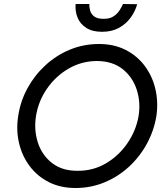

<svg xmlns="http://www.w3.org/2000/svg" viewBox="-20 -930 807 960"><path d="M358 -910H427Q426 -893 431 -876Q436 -859 451.5 -847.5Q467 -836 496 -836Q526 -835 545.5 -847Q565 -859 576.5 -876.5Q588 -894 595 -910L666 -909Q656 -873 633 -841.5Q610 -810 574.5 -790.5Q539 -771 490 -771Q442 -771 411.5 -790.5Q381 -810 368 -841.5Q355 -873 358 -910ZM71 -350Q82 -424 117.5 -489Q153 -554 207.5 -604Q262 -654 330 -682Q398 -710 475 -710Q550 -710 608 -680.5Q666 -651 704 -600Q742 -549 757 -484.5Q772 -420 762 -350Q750 -277 714.5 -211.5Q679 -146 624.5 -96Q570 -46 502 -18Q434 10 358 10Q282 10 224 -19.5Q166 -49 128 -100Q90 -151 75 -215.5Q60 -280 71 -350ZM160 -350Q149 -280 169.5 -217Q190 -154 240 -115Q290 -76 366 -76Q444 -75 508.5 -112.5Q573 -150 616.5 -213Q660 -276 673 -350Q684 -421 663 -483.5Q642 -546 592.5 -585Q543 -624 466 -625Q389 -625 324 -587.5Q259 -550 215.5 -487.5Q172 -425 160 -350Z"/></svg>

Font: Jost*
Style: Italic
Weight: 400
Italic angle: -10°
Version: Version 3.7